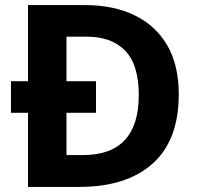

<svg xmlns="http://www.w3.org/2000/svg" viewBox="-20 -734 780 754"><path d="M313.6 -714Q426 -714 508.5 -674Q591.1 -634 636.5 -556.5Q682 -479 682 -364Q682 -183 579.3 -91.5Q476.6 0 292 0H90V-291H23V-415H90V-714ZM321 -590H241V-415H357V-291H241V-125H305Q525 -125 525 -360.4Q525 -479 472 -534.5Q419 -590 321 -590Z"/></svg>

Font: Noto Sans Bamum
Style: Regular
Weight: 400
Designer: Monotype Design Team
Foundry: Monotype Imaging Inc.
Version: Version 2.001